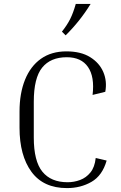

<svg xmlns="http://www.w3.org/2000/svg" viewBox="-20 -953 619 983"><path d="M323 10Q202 10 141 -73.5Q80 -157 80 -299V-382Q80 -475 108 -544.5Q136 -614 189.5 -652Q243 -690 320 -690Q394 -690 441.5 -660.5Q489 -631 509 -584Q529 -537 519 -483L454 -467Q465 -560 430.5 -610Q396 -660 322 -660Q239 -660 196 -607Q153 -554 153 -432V-249Q153 -128 197 -74Q241 -20 326 -20Q359 -20 390 -31.5Q421 -43 443 -70Q465 -97 470 -144L526 -131Q504 -54 448.5 -22Q393 10 323 10ZM316 -772 297 -791Q324 -825 339.5 -856Q355 -887 368 -933H444Q390 -845 316 -772Z"/></svg>

Font: Inria Serif Light
Style: Regular
Weight: 300
Designer: Black Foundry Team
Foundry: Black Foundry
Version: Version 1.000; ttfautohint (v1.8.3)